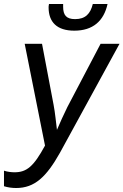

<svg xmlns="http://www.w3.org/2000/svg" viewBox="-24 -934 620 964"><path d="M349 -780C442 -780 497 -828 516 -914H442C430 -865 405 -838 353 -838C309 -838 293 -858 293 -900C293 -903 293 -908 293 -914H222C220 -906 220 -899 220 -897C220 -823 262 -780 349 -780ZM57 10C150 10 209 -46 277 -167L576 -714H481L314 -396C295 -358 278 -319 262 -282C257 -319 253 -367 245 -408L187 -714H100L202 -203C145 -98 110 -69 49 -69C34 -69 14 -71 -4 -77V1C15 7 36 10 57 10Z"/></svg>

Font: Noto Sans SemiCondensed
Style: Italic
Weight: 400
Width: 4
Italic angle: -12°
Designer: Monotype Design Team
Foundry: Monotype Imaging Inc.
Version: Version 2.013